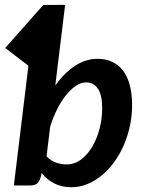

<svg xmlns="http://www.w3.org/2000/svg" viewBox="-20 -763 596 790"><path d="M171.5 -120Q188.5 -101.5 210.5 -94Q232.5 -86.5 254 -86.5Q287 -86.5 314 -107Q341 -127.5 360.2 -160.5Q379.5 -193.5 390 -234.8Q400.5 -276 400.5 -317.5Q400.5 -371.5 383 -397.8Q365.5 -424 334 -424Q313.5 -424 292.5 -410Q271.5 -396 251.8 -371.5Q232 -347 215.2 -313.8Q198.5 -280.5 186.5 -242ZM207.5 -411.5Q243.5 -462 287.8 -491.5Q332 -521 382 -521Q414 -521 440.2 -509.2Q466.5 -497.5 485 -474Q503.5 -450.5 513.5 -414.5Q523.5 -378.5 523.5 -330Q523.5 -286.5 514.5 -244.5Q505.5 -202.5 489 -165Q472.5 -127.5 449.8 -96Q427 -64.5 399 -41.5Q371 -18.5 339.2 -5.5Q307.5 7.5 273.5 7.5Q234.5 7.5 203.5 -8.2Q172.5 -24 151.5 -51L147.5 -34Q142 -16.5 133 -8.2Q124 0 104 0H37L97 -492.5L1.5 -565.5L158 -742.5L248 -743Z"/></svg>

Font: Lato 2
Style: Bold Italic
Weight: 700
Italic angle: -7°
Designer: Lukasz Dziedzic with Adam Twardoch and Botio Nikoltchev
Foundry: tyPoland Lukasz Dziedzic
Version: Version 2.015; 2015-08-06; http://www.latofonts.com/